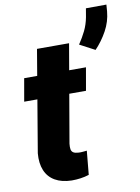

<svg xmlns="http://www.w3.org/2000/svg" viewBox="-91 -876 691 947"><g transform="rotate(-10 254.5 -402.5)"><path d="M356.4 -528.3 336.4 -414.1H26.9L46.9 -528.3ZM134.3 -659.7H294.9L210.9 -171.4Q209 -154.3 210.9 -143.3Q212.9 -132.3 221.4 -126.7Q230 -121.1 248 -120.1Q258.3 -119.6 268.6 -120.6Q278.8 -121.6 289.1 -122.6L277.8 -3.4Q256.8 3.4 235.1 6.3Q213.4 9.3 190.9 9.3Q141.1 8.3 107.7 -11Q74.2 -30.3 59.3 -66.2Q44.4 -102.1 48.8 -151.9ZM509.3 -815.4 506.8 -781.7Q502.4 -731.4 477.5 -686Q452.6 -640.6 418 -604.5L342.3 -644.5Q362.8 -674.8 377.7 -705.3Q392.6 -735.8 399.4 -772L406.7 -814.9Z"/></g></svg>

Font: Roboto Black
Style: Italic
Weight: 900
Italic angle: -12°
Designer: Christian Robertson
Foundry: Google
Version: Version 3.0; 2020